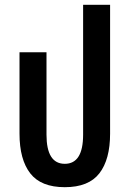

<svg xmlns="http://www.w3.org/2000/svg" viewBox="-20 -765 538 797"><path d="M249 12Q150 12 105.5 -45.5Q61 -103 61 -210V-548H173V-206Q173 -85 249 -85Q325 -85 325 -206V-745H437V-210Q437 -103 392.5 -45.5Q348 12 249 12Z"/></svg>

Font: Noto Sans Thai ExtCond SemBd
Style: Regular
Weight: 600
Width: 2
Designer: Monotype Design Team
Foundry: Monotype Imaging Inc.
Version: Version 2.002; ttfautohint (v1.8.4.7-5d5b)